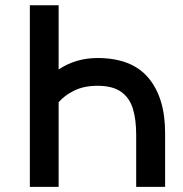

<svg xmlns="http://www.w3.org/2000/svg" viewBox="-20 -710 696 729"><path d="M202.6 -446.3Q268.1 -489.7 350.1 -489.7Q480.5 -489.7 543.7 -414.1Q606.9 -338.4 606.9 -205.6V-0.5H497.1V-196.8Q497.1 -258.3 483.9 -299.3Q470.7 -340.3 438.5 -362.3Q406.2 -384.3 350.1 -384.3Q299.3 -384.3 262.2 -366.2Q225.1 -348.1 202.6 -321.8V-0.5H93.3V-689.9H202.6Z"/></svg>

Font: Acari Sans SemiBold
Style: Regular
Weight: 600
Designer: Alfredo Marco Pradil and Stefan Peev
Foundry: Hanken Design Co.
Version: Version 1.045;January 11, 2019;FontCreator 11.5.0.2425 64-bi